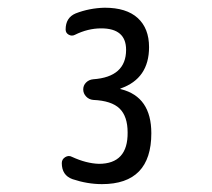

<svg xmlns="http://www.w3.org/2000/svg" viewBox="-20 -756 540 490"><path d="M165 -298.8Q137.7 -308.6 137.7 -339.8Q137.7 -349.6 146.5 -355Q155.3 -360.4 164.1 -355.5Q200.2 -338.9 232.4 -337.9Q306.6 -337.9 305.7 -418Q305.7 -459 285.2 -479Q264.6 -499 217.8 -501Q207 -502 199.7 -509.8Q192.4 -517.6 192.4 -527.8Q192.4 -538.1 199.7 -545.4Q207 -552.7 217.8 -553.7Q301.8 -559.6 301.8 -628.9Q301.8 -683.6 238.3 -683.6Q204.1 -683.6 170.9 -667Q163.1 -663.1 155.3 -667.5Q147.5 -671.9 147.5 -680.7Q147.5 -710.9 172.9 -721.7Q208 -735.4 247.1 -736.3Q302.7 -736.3 331.5 -710Q360.4 -683.6 360.4 -635.7Q360.4 -555.7 288.1 -530.3Q287.1 -530.3 287.1 -529.3Q287.1 -528.3 289.1 -528.3Q366.2 -508.8 366.2 -416Q366.2 -286.1 240.2 -286.1Q203.1 -286.1 165 -298.8Z"/></svg>

Font: Rounded-L Mgen+ 2m regular
Style: Regular
Weight: 400
Designer: [Source Han Sans]
Ryoko NISHIZUKA  (kana & ideographs); Paul D. Hunt (Latin, Greek & Cyrillic); Wenlong ZHANG  (bopomofo
Version: Version 1.059.20150602